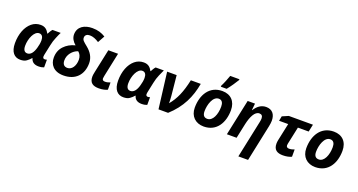

<svg xmlns="http://www.w3.org/2000/svg" viewBox="-52 -1644 5095 2731"><g transform="rotate(20 2495.0 -278.0)"><path d="M193 10C232 10 264 2 287 -15C310 -31 330 -50 348 -71H352C367 -14 410 10 471 10C508 10 537 2 552 -5V-121C544 -118 531 -115 520 -115C500 -115 490 -126 490 -147C490 -154 491 -163 493 -173L526 -329C535 -374 548 -416 565 -455C581 -494 595 -525 606 -546H482C463 -527 445 -493 434 -472H430C403 -520 372 -556 301 -556C250 -556 206 -540 167 -508C90 -444 44 -328 44 -188C44 -52 106 10 193 10ZM258 -109C215 -109 193 -140 193 -202C193 -309 246 -437 322 -437C365 -437 385 -403 385 -351C385 -316 377 -270 366 -235C346 -162 311 -109 258 -109Z M847 10C1028 10 1134 -103 1134 -279C1134 -366 1089 -436 1020 -492C956 -544 937 -559 937 -596C937 -637 970 -655 1009 -655C1056 -655 1101 -636 1149 -605L1207 -710C1151 -745 1091 -765 1008 -765C888 -765 791 -709 791 -591C791 -535 822 -488 865 -452C796 -435 741 -403 698 -357C655 -311 633 -253 633 -182C633 -83 695 10 847 10ZM864 -110C813 -110 788 -142 788 -197C788 -241 802 -280 829 -315C856 -349 889 -373 929 -386C960 -362 979 -323 979 -275C979 -182 932 -110 864 -110Z M1383 10C1438 10 1482 -1 1513 -16V-126C1482 -115 1461 -109 1434 -109C1406 -109 1392 -121 1392 -144C1392 -152 1394 -165 1398 -184L1474 -546H1327L1252 -193C1243 -152 1241 -132 1241 -116C1241 -21 1296 10 1383 10Z M1754 10C1793 10 1825 2 1848 -15C1871 -31 1891 -50 1909 -71H1913C1928 -14 1971 10 2032 10C2069 10 2098 2 2113 -5V-121C2105 -118 2092 -115 2081 -115C2061 -115 2051 -126 2051 -147C2051 -154 2052 -163 2054 -173L2087 -329C2096 -374 2109 -416 2126 -455C2142 -494 2156 -525 2167 -546H2043C2024 -527 2006 -493 1995 -472H1991C1964 -520 1933 -556 1862 -556C1811 -556 1767 -540 1728 -508C1651 -444 1605 -328 1605 -188C1605 -52 1667 10 1754 10ZM1819 -109C1776 -109 1754 -140 1754 -202C1754 -309 1807 -437 1883 -437C1926 -437 1946 -403 1946 -351C1946 -316 1938 -270 1927 -235C1907 -162 1872 -109 1819 -109Z M2217 -546 2285 0H2430C2607 -160 2689 -339 2726 -546H2576C2536 -358 2483 -236 2396 -133C2396 -162 2395 -208 2391 -245L2361 -546Z M2970 10C3168 10 3258 -156 3258 -340C3258 -476 3178 -556 3051 -556C2856 -556 2761 -393 2761 -200C2761 -70 2847 10 2970 10ZM2982 -110C2933 -110 2909 -140 2909 -200C2909 -298 2951 -436 3040 -436C3092 -436 3110 -395 3110 -340C3110 -223 3064 -110 2982 -110ZM3096 -606C3147 -669 3188 -732 3220 -784V-796H3081C3064 -746 3032 -666 3008 -621V-606Z M3728 240 3844 -311C3851 -346 3855 -375 3855 -399C3855 -495 3807 -556 3714 -556C3638 -556 3582 -510 3541 -445H3537L3547 -546H3436L3320 0H3467L3515 -226C3541 -342 3586 -437 3654 -437C3689 -437 3707 -417 3707 -377C3707 -362 3704 -342 3699 -319L3581 240Z M4090 -434 4034 -171C4030 -151 4028 -133 4028 -116C4028 -21 4085 10 4170 10C4223 10 4269 -1 4300 -16V-126C4271 -115 4248 -109 4221 -109C4196 -109 4178 -120 4178 -145C4178 -152 4179 -161 4181 -171L4237 -434H4400L4424 -546H4059L3966 -506L3952 -434Z M4658 10C4856 10 4946 -156 4946 -340C4946 -476 4866 -556 4739 -556C4544 -556 4449 -393 4449 -200C4449 -70 4535 10 4658 10ZM4670 -110C4621 -110 4597 -140 4597 -200C4597 -298 4639 -436 4728 -436C4780 -436 4798 -395 4798 -340C4798 -223 4752 -110 4670 -110Z"/></g></svg>

Font: BC Sans
Style: Bold Italic
Weight: 700
Italic angle: -12°
Designer: Monotype Design Team
Province of B.C.
Foundry: Monotype Imaging Inc.
Version: Version 2.000;GOOG;noto-source:20170915:90ef993387c0